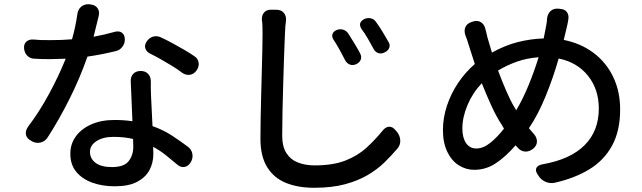

<svg xmlns="http://www.w3.org/2000/svg" viewBox="-20 -825 3040 909"><path d="M911 -492Q898 -474 879.5 -471Q861 -468 843 -480Q824 -495 795.5 -512.5Q767 -530 738.5 -546Q710 -562 691 -571Q673 -580 668 -596Q663 -612 675 -629Q686 -646 704.5 -651.5Q723 -657 742 -648Q768 -636 798.5 -619.5Q829 -603 856 -587Q883 -571 897 -561Q916 -550 920 -530.5Q924 -511 911 -492ZM610 -167Q590 -172 566.5 -174.5Q543 -177 517 -177Q468 -177 437 -157Q406 -137 406 -106Q406 -74 432.5 -54Q459 -34 510 -34Q567 -34 589 -62Q611 -90 611 -130ZM646 -489Q668 -489 681 -475.5Q694 -462 694 -440Q694 -427 694 -407.5Q694 -388 695 -372L702 -228Q753 -210 793.5 -183.5Q834 -157 870 -130Q888 -116 891 -95Q894 -74 882 -55Q870 -37 852.5 -34.5Q835 -32 819 -46Q793 -68 765.5 -90Q738 -112 705 -130L706 -97Q706 -54 687.5 -19.5Q669 15 629 36Q589 57 523 57Q465 57 417.5 40Q370 23 341.5 -11Q313 -45 313 -97Q313 -144 339.5 -180Q366 -216 413 -236.5Q460 -257 522 -257Q567 -257 607 -251L599 -440Q598 -462 611 -475.5Q624 -489 646 -489ZM408 -804Q431 -802 442 -786Q453 -770 447 -748L423 -651Q473 -660 526 -675Q545 -679 557.5 -670Q570 -661 571 -640Q572 -620 559.5 -603.5Q547 -587 528 -583Q495 -575 462 -568.5Q429 -562 394 -557Q358 -454 308.5 -355.5Q259 -257 206 -175Q194 -156 173 -150.5Q152 -145 131 -156L127 -159Q107 -169 103 -186.5Q99 -204 112 -224Q166 -295 212.5 -381Q259 -467 291 -547L218 -545Q201 -545 179 -545.5Q157 -546 144 -547Q124 -547 110 -560.5Q96 -574 94 -595Q92 -616 104.5 -627.5Q117 -639 137 -638Q156 -636 172 -635.5Q188 -635 218 -635Q274 -635 321 -639Q338 -699 346 -757Q349 -780 364 -793Q379 -806 402 -805Z M1574 -683Q1589 -689 1604.5 -684.5Q1620 -680 1629 -666Q1641 -647 1658 -619.5Q1675 -592 1685 -572Q1693 -557 1688 -543Q1683 -529 1666 -521Q1650 -514 1636 -519.5Q1622 -525 1614 -540Q1604 -560 1588 -589Q1572 -618 1559 -637Q1550 -651 1554 -663.5Q1558 -676 1574 -683ZM1705 -735Q1721 -742 1736.5 -738Q1752 -734 1761 -720Q1775 -701 1791.5 -674Q1808 -647 1819 -627Q1828 -613 1823 -599Q1818 -585 1801 -577Q1786 -569 1771.5 -573.5Q1757 -578 1749 -593Q1739 -612 1722.5 -640.5Q1706 -669 1692 -687Q1672 -718 1705 -735ZM1287 -779Q1311 -779 1323.5 -764.5Q1336 -750 1334 -727Q1332 -711 1331 -701Q1330 -691 1329 -664Q1327 -622 1325 -562Q1323 -502 1321 -434Q1319 -366 1317.5 -301Q1316 -236 1316 -184Q1316 -131 1336 -100Q1356 -69 1391 -55.5Q1426 -42 1469 -42Q1557 -42 1615.5 -65Q1674 -88 1715 -125.5Q1756 -163 1791 -206Q1805 -224 1822 -225Q1839 -226 1853 -208L1860 -200Q1874 -182 1875 -160Q1876 -138 1861 -121Q1833 -88 1799 -55Q1765 -22 1719.5 4.5Q1674 31 1612.5 47.5Q1551 64 1467 64Q1391 64 1334 41Q1277 18 1245 -33.5Q1213 -85 1213 -168Q1213 -211 1214 -264.5Q1215 -318 1216.5 -376Q1218 -434 1219.5 -489Q1221 -544 1222 -589.5Q1223 -635 1223 -664Q1223 -681 1222.5 -701Q1222 -721 1220 -728Q1218 -751 1230 -765.5Q1242 -780 1266 -779Z M2530 -554Q2476 -550 2428.5 -533.5Q2381 -517 2338 -491Q2357 -440 2377 -394Q2397 -348 2415 -318L2424 -303Q2455 -355 2482 -420.5Q2509 -486 2530 -554ZM2219 -723Q2240 -730 2256.5 -720Q2273 -710 2278 -688Q2280 -680 2282.5 -670Q2285 -660 2288 -647L2309 -576Q2370 -610 2430.5 -625.5Q2491 -641 2554 -643L2566 -704Q2568 -715 2569 -723.5Q2570 -732 2570 -738Q2573 -761 2587.5 -773.5Q2602 -786 2624 -784L2631 -783Q2654 -782 2664.5 -767Q2675 -752 2670 -729Q2669 -721 2666.5 -709.5Q2664 -698 2662 -690L2649 -636Q2729 -620 2789 -575.5Q2849 -531 2882.5 -462Q2916 -393 2916 -307Q2916 -205 2877.5 -135Q2839 -65 2769.5 -23Q2700 19 2607 40Q2585 45 2563.5 36Q2542 27 2530 8L2526 2Q2513 -17 2519.5 -30Q2526 -43 2548 -47Q2680 -70 2747.5 -137.5Q2815 -205 2815 -311Q2815 -402 2764 -466Q2713 -530 2625 -548Q2599 -457 2563 -369Q2527 -281 2484 -218L2509 -189Q2523 -172 2522 -153Q2521 -134 2503 -120Q2485 -106 2465 -107.5Q2445 -109 2430 -127L2421 -137Q2373 -82 2326.5 -51.5Q2280 -21 2225 -21Q2186 -21 2152 -42.5Q2118 -64 2097.5 -106.5Q2077 -149 2077 -210Q2077 -267 2096 -324.5Q2115 -382 2149 -432.5Q2183 -483 2228 -522L2200 -609Q2196 -623 2191 -637.5Q2186 -652 2183 -659Q2176 -680 2183.5 -697Q2191 -714 2213 -721ZM2366 -216 2355 -235Q2331 -271 2307.5 -322Q2284 -373 2261 -431Q2218 -386 2193.5 -328Q2169 -270 2169 -217Q2169 -173 2186.5 -147.5Q2204 -122 2235 -122Q2268 -122 2301.5 -149Q2335 -176 2366 -216Z"/></svg>

Font: Chiron GoRound TC M
Style: Regular
Weight: 500
Designer: Ryoko NISHIZUKA 西塚涼子 (kana, bopomofo & ideographs); Paul D. Hunt (Latin, Greek & Cyrillic); Sandoll Communications 산돌커뮤니
Foundry: Adobe
Version: Version 1.000;hotconv 1.1.1;makeotfexe 2.6.0